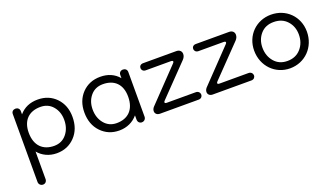

<svg xmlns="http://www.w3.org/2000/svg" viewBox="-62 -928 2807 1615"><g transform="rotate(-20 1341.0 -120.0)"><path d="M309 16C375 16 429 -7 472 -52C515 -97 536 -156 536 -227C536 -296 515 -353 472 -398C429 -442 375 -464 309 -464C240 -464 185 -440 144 -392V-421C144 -444 126 -456 109 -456C89 -456 72 -444 72 -421V187C72 208 88 224 109 224C130 224 144 208 144 187V-59C183 -12 241 16 309 16ZM309 -50C210 -50 144 -110 144 -227C144 -340 210 -398 309 -398C355 -398 392 -382 420 -349C448 -316 462 -275 462 -227C462 -177 448 -135 420 -101C392 -67 355 -50 309 -50Z M869 16C937 16 995 -12 1034 -59V-21C1034 0 1048 16 1069 16C1090 16 1106 0 1106 -21V-421C1106 -444 1089 -456 1069 -456C1052 -456 1034 -444 1034 -421V-392C993 -440 938 -464 869 -464C803 -464 749 -442 706 -398C663 -353 642 -296 642 -227C642 -156 663 -97 706 -52C749 -7 803 16 869 16ZM869 -50C823 -50 786 -67 758 -101C730 -135 716 -177 716 -227C716 -275 730 -316 758 -349C786 -382 823 -398 869 -398C969 -398 1034 -340 1034 -227C1034 -110 969 -50 869 -50Z M1583 0C1606 0 1618 -17 1618 -32C1618 -49 1605 -67 1581 -67H1322C1310 -67 1304 -70 1304 -77C1304 -81 1307 -86 1312 -91L1572 -360C1585 -374 1592 -389 1592 -406C1592 -430 1575 -448 1546 -448H1248C1225 -448 1213 -433 1213 -416C1213 -401 1225 -384 1248 -384H1472C1485 -384 1492 -381 1492 -374C1492 -370 1489 -365 1484 -360L1208 -72C1199 -61 1194 -50 1194 -37C1194 -17 1209 0 1237 0Z M2055 0C2078 0 2090 -17 2090 -32C2090 -49 2077 -67 2053 -67H1794C1782 -67 1776 -70 1776 -77C1776 -81 1779 -86 1784 -91L2044 -360C2057 -374 2064 -389 2064 -406C2064 -430 2047 -448 2018 -448H1720C1697 -448 1685 -433 1685 -416C1685 -401 1697 -384 1720 -384H1944C1957 -384 1964 -381 1964 -374C1964 -370 1961 -365 1956 -360L1680 -72C1671 -61 1666 -50 1666 -37C1666 -17 1681 0 1709 0Z M2397 16C2532 16 2634 -89 2634 -227C2634 -363 2532 -464 2397 -464C2264 -464 2162 -363 2162 -227C2162 -89 2264 16 2397 16ZM2397 -50C2348 -50 2309 -67 2280 -101C2251 -135 2236 -177 2236 -227C2236 -275 2251 -316 2280 -349C2309 -382 2348 -398 2397 -398C2447 -398 2487 -382 2517 -349C2547 -316 2562 -275 2562 -227C2562 -177 2547 -135 2517 -101C2487 -67 2447 -50 2397 -50Z"/></g></svg>

Font: Dongle Light
Style: Regular
Weight: 300
Designer: Yanghee Ryu
Foundry: Yanghee Ryu
Version: Version 2.000